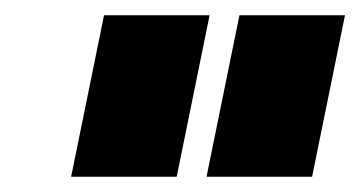

<svg xmlns="http://www.w3.org/2000/svg" viewBox="-20 -719 471 251"><path d="M116 -699H254L211 -488H73ZM293 -699H431L388 -488H250Z"/></svg>

Font: Readiness ExtraBold
Style: Italic
Weight: 800
Italic angle: -12°
Designer: Katatrad Team
Foundry: CadsonDemak
Version: Version 1.00;January 16, 2020;FontCreator 12.0.0.2550 64-bit